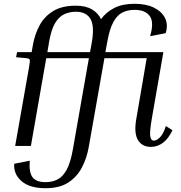

<svg xmlns="http://www.w3.org/2000/svg" viewBox="-20 -770 953 1013"><path d="M546 -549 536 -495H842L782 -150Q769 -76 772.5 -52Q776 -28 792 -28Q806 -28 824 -45.5Q842 -63 855 -105L890 -83Q868 -37 839 -16Q810 5 776 5Q730 5 708 -31Q686 -67 699 -142L754 -463H531L448 7Q438 64 412.5 113Q387 162 341 192.5Q295 223 220 223Q137 223 94 186Q51 149 55 94L137 78Q132 139 151.5 165Q171 191 220 191Q256 191 284 176.5Q312 162 332 125Q352 88 364 21L449 -463H224L143 0H60L133 -414Q139 -448 137 -454.5Q135 -461 120 -463L65 -468L70 -495H147L154 -535Q164 -590 189 -636.5Q214 -683 260.5 -711.5Q307 -740 380 -740Q432 -740 465 -720.5Q498 -701 513 -669Q540 -706 583 -728Q626 -750 690 -750Q751 -750 792.5 -729.5Q834 -709 851 -674Q868 -639 854 -595L772 -579Q794 -653 770 -685.5Q746 -718 690 -718Q654 -718 626 -704Q598 -690 578 -653.5Q558 -617 546 -549ZM239 -549 230 -495H455L463 -538Q480 -630 458 -669Q436 -708 380 -708Q346 -708 318 -694.5Q290 -681 270 -647Q250 -613 239 -549Z"/></svg>

Font: Inria Serif
Style: Italic
Weight: 400
Italic angle: -10°
Designer: Black Foundry Team
Foundry: Black Foundry
Version: Version 1.000; ttfautohint (v1.8.3)